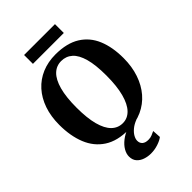

<svg xmlns="http://www.w3.org/2000/svg" viewBox="-331 -1028 1396 1396"><g transform="rotate(-45 367.0 -330.0)"><path d="M362 11Q246 12 172.5 -36Q99 -84 64.2 -170.2Q29.5 -256.5 29.5 -370Q29.5 -457.5 54 -528Q78.5 -598.5 123.8 -648.8Q169 -699 232.2 -725.8Q295.5 -752.5 373 -752.5Q489 -752 562 -706.5Q635 -661 669.5 -578.5Q704 -496 704 -383.5Q704 -296 679.5 -223.8Q655 -151.5 610 -99.2Q565 -47 502 -18.2Q439 10.5 362 11ZM365.5 -52Q415 -52 451 -89.5Q487 -127 506.5 -200.8Q526 -274.5 526 -382.5Q526 -490.5 507.2 -558Q488.5 -625.5 453 -657.2Q417.5 -689 367.5 -689Q317.5 -689 281.8 -654.5Q246 -620 226.5 -549Q207 -478 207 -370Q207 -262.5 226 -192Q245 -121.5 280.5 -86.8Q316 -52 365.5 -52ZM353.5 249Q323 249 293 239Q263 229 244 207.2Q225 185.5 225 150.5Q225 122.5 241.8 93.8Q258.5 65 290 40.2Q321.5 15.5 364.5 -1L399.5 -5L454 -1Q419.5 12 396 31.5Q372.5 51 360.5 72.2Q348.5 93.5 348.5 112Q348.5 137 364.8 151Q381 165 411.5 165Q433.5 165 449.2 158.2Q465 151.5 481 144L485 209Q465 225 428.8 237Q392.5 249 353.5 249ZM525.5 -910.5V-819.5H208V-910.5Z"/></g></svg>

Font: Merriweather 20pt ExtraBold
Style: Regular
Weight: 800
Version: Version 2.100